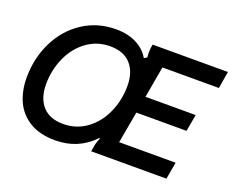

<svg xmlns="http://www.w3.org/2000/svg" viewBox="-124 -985 1463 1208"><g transform="rotate(20 608.0 -381.0)"><path d="M38 -298Q38 -428 92 -537.5Q146 -647 243.5 -711Q341 -775 464 -775Q544 -775 601.5 -745.5Q659 -716 689 -664L708 -676Q706 -698 706 -709Q706 -722 708 -738L712 -763H1216L1197 -649H819L782 -439H1118L1098 -326H762L724 -114H1102L1082 0H578L584 -33Q588 -64 604 -96L596 -94Q493 13 340 13Q239 13 171 -27.5Q103 -68 70.5 -138Q38 -208 38 -298ZM652 -464Q652 -556 604.5 -609Q557 -662 466 -662Q378 -662 309.5 -611.5Q241 -561 204 -477.5Q167 -394 167 -300Q167 -207 214.5 -154Q262 -101 352 -101Q441 -101 509.5 -151.5Q578 -202 615 -285.5Q652 -369 652 -464Z"/></g></svg>

Font: Open Sauce Sans SemiBold Italic
Style: Regular
Weight: 600
Italic angle: -10°
Designer: Alfredo Marco Pradil
Foundry: Creative Sauce Fz LLC
Version: Version 1.477